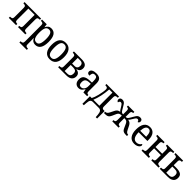

<svg xmlns="http://www.w3.org/2000/svg" viewBox="523 -2461 4613 4613"><g transform="rotate(45 2830.0 -154.0)"><path d="M20 -42H32Q68 -42 86 -55Q104 -68 104 -109V-426Q104 -467 85.5 -481Q67 -495 32 -495H20V-536H582V-495H570Q535 -495 516.5 -481.5Q498 -468 498 -427V-109Q498 -69 516.5 -55.5Q535 -42 570 -42H582V0H334V-42H337Q372 -42 390 -55Q408 -68 408 -109V-490H195V-109Q195 -68 212.5 -55Q230 -42 265 -42H268V0H20Z M618 197H625Q660 197 678.5 182.5Q697 168 697 125V-427Q697 -468 678.5 -481.5Q660 -495 626 -495H615V-536H774L784 -449H787Q809 -496 841.5 -521Q874 -546 924 -546Q1107 -546 1107 -269Q1107 11 923 11Q831 11 789 -80H785Q788 -29 788 34V130Q788 170 807 183.5Q826 197 860 197H870V238H618ZM1014 -272Q1014 -381 988.5 -434Q963 -487 906 -487Q840 -487 814 -434Q788 -381 788 -271Q788 -158 814.5 -103.5Q841 -49 907 -49Q963 -49 988.5 -105Q1014 -161 1014 -272Z M1205 -269Q1205 -546 1418 -546Q1518 -546 1573 -476Q1628 -406 1628 -269Q1628 10 1415 10Q1315 10 1260 -60.5Q1205 -131 1205 -269ZM1535 -269Q1535 -384 1507.5 -439Q1480 -494 1416 -494Q1352 -494 1325 -439Q1298 -384 1298 -269Q1298 -154 1325.5 -98Q1353 -42 1417 -42Q1480 -42 1507.5 -98Q1535 -154 1535 -269Z M1697 -42H1709Q1745 -42 1763 -55Q1781 -68 1781 -109V-426Q1781 -467 1762.5 -481Q1744 -495 1709 -495H1697V-536H1962Q2143 -536 2143 -406Q2143 -351 2115.5 -319.5Q2088 -288 2041 -281V-277Q2099 -268 2131.5 -237.5Q2164 -207 2164 -152Q2164 -82 2117.5 -41Q2071 0 1979 0H1697ZM1953 -299Q2004 -299 2028 -325.5Q2052 -352 2052 -397Q2052 -440 2028 -465.5Q2004 -491 1953 -491H1872V-299ZM1957 -46Q2016 -46 2042 -72.5Q2068 -99 2068 -157Q2068 -208 2039 -230Q2010 -252 1953 -252H1872V-46Z M2255 -150Q2255 -229 2305 -267.5Q2355 -306 2459 -310L2533 -313V-373Q2533 -436 2517 -466.5Q2501 -497 2452 -497Q2405 -497 2388.5 -469.5Q2372 -442 2372 -388Q2293 -388 2293 -450Q2293 -497 2338 -521.5Q2383 -546 2457 -546Q2543 -546 2583.5 -506Q2624 -466 2624 -373V-114Q2624 -73 2636 -57.5Q2648 -42 2679 -42H2682V0H2555L2541 -87H2534Q2510 -51 2493.5 -32.5Q2477 -14 2452.5 -2Q2428 10 2393 10Q2331 10 2293 -30.5Q2255 -71 2255 -150ZM2534 -191V-273L2479 -270Q2408 -266 2378.5 -236Q2349 -206 2349 -145Q2349 -47 2419 -47Q2471 -47 2502.5 -87Q2534 -127 2534 -191Z M2731 -46H2791Q2824 -106 2853 -219Q2867 -277 2877 -337Q2887 -397 2887 -434Q2887 -470 2867.5 -482.5Q2848 -495 2814 -495H2803V-536H3230V-495H3216Q3179 -495 3160.5 -481.5Q3142 -468 3142 -427V-113Q3142 -78 3154 -62.5Q3166 -47 3191 -45H3231V210H3184L3179 137Q3174 64 3151 33Q3128 2 3088 0H2879Q2831 0 2810 30Q2789 60 2784 136L2779 210H2731ZM3052 -46V-490H2943Q2934 -365 2909.5 -250.5Q2885 -136 2848 -46Z M3253 -42H3257Q3285 -42 3306 -59Q3327 -76 3348 -118L3395 -212Q3414 -253 3442 -273Q3470 -293 3511 -297Q3494 -309 3479.5 -330.5Q3465 -352 3438 -398Q3414 -438 3397 -454.5Q3380 -471 3358 -471Q3338 -471 3326 -456.5Q3314 -442 3310 -418Q3291 -422 3278.5 -438Q3266 -454 3266 -479Q3266 -508 3285.5 -525Q3305 -542 3341 -542Q3374 -542 3396.5 -528.5Q3419 -515 3435 -493Q3451 -471 3475 -428Q3481 -419 3491 -401Q3526 -339 3541 -324Q3552 -312 3564.5 -307Q3577 -302 3602 -302V-426Q3602 -467 3587 -481Q3572 -495 3541 -495H3536V-536H3751V-495H3748Q3717 -495 3702 -482.5Q3687 -470 3687 -432V-302Q3711 -302 3723.5 -307Q3736 -312 3748 -324Q3759 -336 3775.5 -364Q3792 -392 3796 -398Q3800 -407 3804.5 -414Q3809 -421 3813 -428Q3837 -471 3853 -493Q3869 -515 3892 -528.5Q3915 -542 3948 -542Q3984 -542 4003 -525Q4022 -508 4022 -479Q4022 -454 4009.5 -438Q3997 -422 3978 -418Q3975 -441 3962.5 -456Q3950 -471 3930 -471Q3908 -471 3891 -454.5Q3874 -438 3851 -398Q3825 -354 3809.5 -332Q3794 -310 3777 -297Q3818 -293 3846 -273Q3874 -253 3894 -212L3941 -118Q3961 -76 3982.5 -59Q4004 -42 4031 -42H4035V0H4004Q3957 0 3930 -8.5Q3903 -17 3885 -37Q3867 -57 3849 -98L3806 -192Q3787 -233 3762.5 -246Q3738 -259 3687 -259V-112Q3687 -69 3701.5 -55.5Q3716 -42 3748 -42H3751V0H3536V-42H3541Q3573 -42 3587.5 -56Q3602 -70 3602 -114V-259Q3551 -259 3526 -246Q3501 -233 3482 -192L3440 -98Q3421 -57 3403 -37Q3385 -17 3358.5 -8.5Q3332 0 3285 0H3253Z M4077 -264Q4077 -403 4129 -474.5Q4181 -546 4278 -546Q4368 -546 4417.5 -484.5Q4467 -423 4467 -306V-263H4169Q4170 -153 4204 -101Q4238 -49 4303 -49Q4347 -49 4379.5 -70Q4412 -91 4429 -124Q4449 -114 4449 -90Q4449 -68 4430.5 -45Q4412 -22 4375.5 -6Q4339 10 4287 10Q4187 10 4132 -62Q4077 -134 4077 -264ZM4374 -314Q4373 -400 4350.5 -447Q4328 -494 4278 -494Q4228 -494 4201.5 -448Q4175 -402 4171 -314Z M4531 -42H4543Q4579 -42 4597 -55Q4615 -68 4615 -109V-427Q4615 -467 4596.5 -481Q4578 -495 4543 -495H4531V-536H4779V-495H4776Q4741 -495 4723.5 -481.5Q4706 -468 4706 -428V-298H4935V-427Q4935 -467 4917 -481Q4899 -495 4865 -495H4862V-536H5109V-495H5098Q5062 -495 5043.5 -481.5Q5025 -468 5025 -428V-109Q5025 -69 5043.5 -55.5Q5062 -42 5098 -42H5109V0H4862V-42H4865Q4900 -42 4917.5 -55Q4935 -68 4935 -109V-252H4706V-109Q4706 -68 4723.5 -55Q4741 -42 4776 -42H4779V0H4531Z M5150 -42H5161Q5199 -42 5216.5 -55.5Q5234 -69 5234 -109V-426Q5234 -468 5215.5 -481.5Q5197 -495 5162 -495H5150V-536H5408V-494H5397Q5362 -494 5343.5 -480.5Q5325 -467 5325 -426V-298H5414Q5509 -298 5563 -268Q5617 -238 5617 -156Q5617 -81 5568 -40.5Q5519 0 5428 0H5150ZM5410 -45Q5468 -45 5494.5 -71.5Q5521 -98 5521 -158Q5521 -208 5492.5 -230Q5464 -252 5405 -252H5325V-45Z"/></g></svg>

Font: Noto Serif Narrow
Style: Regular
Weight: 400
Width: 4
Designer: Monotype Design Team
Foundry: Monotype Imaging Inc.
Version: Version 1.001